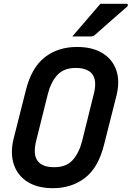

<svg xmlns="http://www.w3.org/2000/svg" viewBox="-20 -966 690 1006"><path d="M384 -720Q464 -720 517 -687.5Q570 -655 589.5 -597.5Q609 -540 590 -464L526 -211Q496 -88 425.5 -34Q355 20 257 20Q177 20 124.5 -13Q72 -46 52.5 -104.5Q33 -163 51 -238L115 -491Q144 -610 213.5 -665Q283 -720 384 -720ZM170 -230Q161 -195 162.5 -165.5Q164 -136 183 -116Q195 -104 214.5 -97Q234 -90 265 -90Q327 -90 360.5 -127Q394 -164 410 -226L471 -472Q481 -508 478 -537.5Q475 -567 458 -584Q446 -596 426 -603Q406 -610 376 -610Q315 -610 281 -573.5Q247 -537 231 -475ZM506 -946H643Q649 -946 650 -941Q651 -936 646 -931Q622 -910 603.5 -894Q585 -878 568 -863Q551 -848 529 -828.5Q507 -809 475 -781Q467 -775 456 -775H359Q397 -820 432 -860Q467 -900 506 -946Z"/></svg>

Font: Recursive Mn Lnr St SmB
Style: Italic
Weight: 600
Italic angle: -15°
Monospace: yes
Version: Version 1.079;hotconv 1.0.112;makeotfexe 2.5.65598; ttfautoh